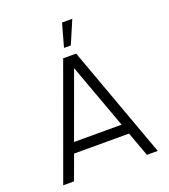

<svg xmlns="http://www.w3.org/2000/svg" viewBox="-159 -1013 989 1126"><g transform="rotate(-20 335.0 -450.0)"><path d="M294.5 -700H375.5L630 0H562.5L506.5 -153H163.5L107.5 0H40ZM186.5 -217H483.5L335 -624ZM320 -755.5 360 -899.5H424L362.5 -755.5Z"/></g></svg>

Font: Urbanist Light
Style: Regular
Weight: 300
Designer: Corey Hu
Foundry: Corey Hu
Version: Version 1.330; ttfautohint (v1.8.4.7-5d5b)